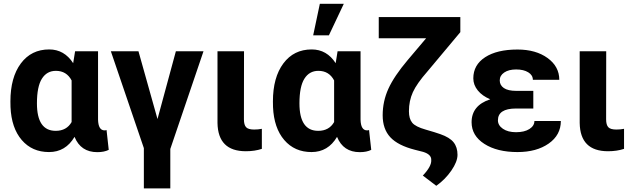

<svg xmlns="http://www.w3.org/2000/svg" viewBox="-20 -802 3384 1025"><path d="M503.4 -528.3V-163.6Q504.9 -106 538.1 -106Q544.9 -106 548.8 -107.9L560.5 -2Q536.1 10.3 499.5 10.3Q411.1 10.3 377.9 -71.3Q330.1 9.8 241.7 9.8Q151.4 9.8 96.2 -54.4Q41 -118.7 36.1 -230.5L35.6 -260.3Q35.6 -388.7 91.3 -463.4Q147 -538.1 242.7 -538.1Q323.2 -538.1 370.6 -464.8L380.9 -528.3ZM177.2 -250Q177.2 -103.5 277.3 -103.5Q335.4 -103.5 362.3 -150.4V-372.6Q335.4 -423.8 278.3 -423.8Q230 -423.8 203.6 -381.8Q177.2 -339.8 177.2 -250Z M820.8 -166.5 918.9 -528.3H1066.4L889.2 -6.8V203.6H748V-11.2L571.8 -528.3H719.2Z M1282.7 -528.3 1282.2 -165Q1282.2 -135.7 1293.7 -123Q1305.2 -110.4 1336.9 -110.4Q1358.4 -110.4 1377.9 -114.3V-7.3Q1339.8 5.4 1292.5 5.4Q1143.6 5.4 1141.1 -145.5V-528.3Z M1437 0ZM1904.8 -528.3V-163.6Q1906.2 -106 1939.5 -106Q1946.3 -106 1950.2 -107.9L1961.9 -2Q1937.5 10.3 1900.9 10.3Q1812.5 10.3 1779.3 -71.3Q1731.4 9.8 1643.1 9.8Q1552.7 9.8 1497.6 -54.4Q1442.4 -118.7 1437.5 -230.5L1437 -260.3Q1437 -388.7 1492.7 -463.4Q1548.3 -538.1 1644 -538.1Q1724.6 -538.1 1772 -464.8L1782.2 -528.3ZM1578.6 -250Q1578.6 -103.5 1678.7 -103.5Q1736.8 -103.5 1763.7 -150.4V-372.6Q1736.8 -423.8 1679.7 -423.8Q1631.3 -423.8 1605 -381.8Q1578.6 -339.8 1578.6 -250ZM1687.5 -781.7H1815.4L1735.8 -613.3H1651.9Z M2437.5 -710.9V-630.4L2262.2 -420.9Q2205.1 -356 2184.1 -309.8Q2163.1 -263.7 2163.1 -208Q2163.1 -168 2180.7 -146.7Q2198.2 -125.5 2251.5 -110.4Q2304.7 -95.2 2330.6 -85.9Q2380.9 -68.4 2401.6 -42.2Q2422.4 -16.1 2422.4 24.4Q2422.4 61 2389.6 108.6Q2356.9 156.2 2309.1 189.9L2237.3 135.3Q2284.2 85.9 2282.2 53.2Q2284.2 22.5 2238.8 8.8L2194.8 -2.4Q2104.5 -25.4 2063.7 -69.3Q2022.9 -113.3 2022.9 -186.5Q2022.9 -261.2 2053.5 -328.4Q2084 -395.5 2155.8 -480.5L2254.9 -597.7H2002V-710.9Z M2497.6 -149.4Q2497.6 -239.3 2597.2 -272Q2554.7 -289.6 2530.8 -319.1Q2506.8 -348.6 2506.8 -383.8Q2506.8 -455.6 2570.1 -496.6Q2633.3 -537.6 2742.7 -537.6Q2840.8 -537.6 2903.3 -492.2Q2965.8 -446.8 2965.8 -376H2824.7Q2824.7 -400.9 2800 -416Q2775.4 -431.2 2735.4 -431.2Q2695.8 -431.2 2671.9 -415Q2647.9 -398.9 2647.9 -372.6Q2647.9 -347.2 2669.9 -332Q2691.9 -316.9 2735.8 -316.9H2827.1V-222.7H2733.9Q2638.2 -222.2 2638.2 -159.7Q2638.2 -132.8 2664.8 -114.5Q2691.4 -96.2 2734.9 -96.2Q2779.8 -96.2 2806.4 -113.3Q2833 -130.4 2833 -156.2H2974.1Q2974.1 -81.1 2909.2 -35.6Q2844.2 9.8 2742.7 9.8Q2633.8 9.8 2565.7 -33.9Q2497.6 -77.6 2497.6 -149.4Z M3216.3 -528.3 3215.8 -165Q3215.8 -135.7 3227.3 -123Q3238.8 -110.4 3270.5 -110.4Q3292 -110.4 3311.5 -114.3V-7.3Q3273.4 5.4 3226.1 5.4Q3077.1 5.4 3074.7 -145.5V-528.3Z"/></svg>

Font: Roboto
Style: Bold
Weight: 700
Designer: Google
Version: Version 2.134; 2016; ttfautohint (v1.6)